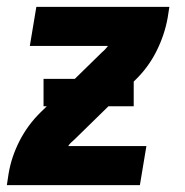

<svg xmlns="http://www.w3.org/2000/svg" viewBox="-20 -540 540 560"><path d="M0 0 5 -33Q13 -82 37 -129Q61 -176 99 -213L278 -388Q283 -392 287 -396.5Q291 -401 295 -406H67L86 -520H474L469 -488Q460 -438 436.5 -391Q413 -344 375 -307L196 -132Q191 -128 186.5 -123.5Q182 -119 179 -114H407L388 0ZM370 -230H107V-310H370Z"/></svg>

Font: Iosevka Term Curly Heavy
Style: Italic
Weight: 900
Italic angle: -9°
Designer: Belleve Invis
Foundry: Belleve Invis
Version: Version 32.3.0